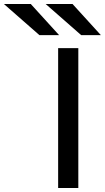

<svg xmlns="http://www.w3.org/2000/svg" viewBox="-198 -941 526 961"><path d="M93 0V-700H194V0ZM-0.5 -765 -178.5 -921H-44L98 -765ZM208.5 -765 30.5 -921H165L307 -765Z"/></svg>

Font: Overpass Medium
Style: Regular
Weight: 500
Designer: Delve Withrington, Dave Bailey, Thomas Jockin
Foundry: Delve Fonts LLC
Version: Version 4.000